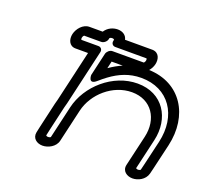

<svg xmlns="http://www.w3.org/2000/svg" viewBox="-116 -784 1023 950"><g transform="rotate(20 395.5 -309.0)"><path d="M207.6 -25C200.7 -25 197.1 -28 196.4 -29.1C197.6 -35.3 202.6 -58.9 232.9 -190C234.6 -197.2 236.5 -204.3 238.7 -211.4C238.9 -212 239.1 -212.8 239.2 -213.3C262.2 -313 289.4 -430.9 307.2 -507.9C310.3 -521.5 301.6 -532.9 288 -532.9H198.1C197.1 -534 195.3 -538.3 196.8 -545C198.4 -551.7 202.5 -556.1 203.7 -557C210.7 -557 247.1 -557 293.6 -557C307.8 -557.1 321.5 -569.6 324.3 -582C325.2 -585.6 325.8 -588.3 326 -588.9C327.4 -590.2 332.3 -593 339 -593C346.4 -593 349.6 -589.5 350 -588.7L348.5 -582.1C345.4 -568.5 354.1 -557.1 367.7 -557.1C445.5 -557.1 523.6 -557 532.6 -557C533.5 -555.9 535.4 -551.6 533.8 -544.9C532.1 -537.5 527.7 -533.5 526.8 -532.9H362.1C347 -532.9 333.8 -518.6 331.4 -507.9L303.3 -386.1C303.3 -386.1 302.3 -333.4 343 -369.4C393.6 -414.2 441.1 -443.1 496.5 -453.5C510.9 -456.2 526.1 -457.6 542.2 -457.6C687.2 -457.6 766.4 -339.5 731.9 -190C701.4 -58 695.5 -34.7 694 -29.1C692.5 -27.7 687.7 -25 681 -25C674.1 -25 670.5 -28.1 669.9 -29C671.8 -37.3 683.5 -88.1 707.1 -190C735.6 -313.5 668.9 -425.1 534.7 -425.1C404.9 -425.1 288.1 -320.4 260.3 -200.2L220.8 -29C219.4 -27.8 214.4 -25 207.6 -25ZM434 -482.9C410.3 -472.7 390.1 -461.2 366.9 -445.2L375.6 -482.9ZM564.4 -507.4C573.7 -518.2 580.7 -531.5 583.8 -544.9C590.5 -573.7 580.6 -605.7 546 -607C543.4 -607 478.3 -607.1 400.9 -607.1C396.5 -629.6 376.3 -643 350.5 -643C325.8 -643 299.2 -631.6 283.4 -607C243.1 -607 214.1 -607 214.1 -607C180 -607 153.6 -574.2 146.8 -544.9C140.1 -515.9 151.1 -482.9 185.5 -482.9H251.4C234 -407.5 210 -303.5 189.4 -214.3C187.6 -208.2 184.7 -197.8 182.9 -190C150.2 -48.1 146.7 -31 146 -26.9C139.7 5.6 165.7 25 195.7 25C225 25 262.6 6.4 270.6 -28L310.3 -200.2C332.2 -294.9 422.4 -375.1 523.1 -375.1C626.7 -375.1 680 -289.5 657.1 -190C631.3 -78.5 619.6 -28 619.6 -28C611.7 6.4 640.3 25 669.4 25C698.2 25 734.2 7.6 743.5 -26.9C744.6 -30.7 748.9 -47.2 781.9 -190C821.1 -359.8 732.7 -501.5 564.4 -507.4Z"/></g></svg>

Font: Hi.
Style: Regular
Weight: 400
Designer: Mew Too, Robert Jablonski
Foundry: Cannot Into Space Fonts
Version: Version 1.996